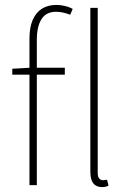

<svg xmlns="http://www.w3.org/2000/svg" viewBox="-20 -754 522 782"><path d="M100 0V-596Q100 -643 113.5 -673.5Q127 -704 151.5 -719Q176 -734 210 -734Q225 -734 243 -730Q261 -726 276 -718L266 -694Q235 -706 208 -706Q168 -706 149 -676Q130 -646 130 -592V0ZM30 -450V-474L100 -478H244V-450ZM396 8Q381 8 370 1.5Q359 -5 353.5 -19Q348 -33 348 -56V-722H378V-50Q378 -34 384 -27Q390 -20 400 -20Q403 -20 406.5 -20.5Q410 -21 416 -22L422 2Q416 5 410 6.5Q404 8 396 8Z"/></svg>

Font: Source Sans 3 VF
Style: Regular
Weight: 200
Designer: Paul D. Hunt
Foundry: Adobe
Version: Version 3.046;hotconv 1.0.118;makeotfexe 2.5.65603